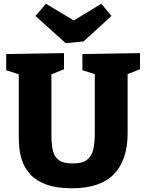

<svg xmlns="http://www.w3.org/2000/svg" viewBox="-20 -990 779 1023"><path d="M419 -702 726 -707V-621L660 -595V-280Q660 -138 587.5 -62.5Q515 13 364 13Q279 13 225 -7.5Q171 -28 141 -61.5Q111 -95 98 -133.5Q85 -172 82.5 -207Q80 -242 80 -266V-594L13 -616V-702L321 -707V-621L254 -594V-266Q254 -222 261.5 -188.5Q269 -155 293 -137Q317 -119 367 -119Q418 -119 443.5 -138.5Q469 -158 477 -194Q485 -230 485 -280V-595L419 -616ZM520 -970 574 -905 425 -769 330 -760 169 -905 225 -970 373 -881Z"/></svg>

Font: Bitter ExtraBold
Style: Regular
Weight: 800
Designer: Sol Matas, and Bitter project Authors
Foundry: Sol Matas
Version: Version 2.001